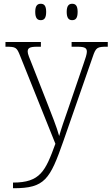

<svg xmlns="http://www.w3.org/2000/svg" viewBox="-20 -759 592 1019"><path d="M363 -652C381 -652 392 -662 392 -696C392 -729 381 -739 363 -739C346 -739 334 -729 334 -696C334 -662 346 -652 363 -652ZM196 -652C214 -652 225 -662 225 -696C225 -729 214 -739 196 -739C179 -739 167 -729 167 -696C167 -662 179 -652 196 -652ZM49 210V240H52C218 240 245 194 317 -12L472 -457C489 -508 496 -511 549 -511H552V-536H360V-511H391C432 -511 441 -503 441 -484C441 -472 433 -447 423 -419L341 -179C321 -122 306 -79 294 -37C283 -80 252 -157 229 -216L154 -407C135 -455 127 -472 127 -485C127 -503 136 -511 176 -511H197V-536H9V-511H12C64 -511 69 -508 87 -462L274 4C221 149 194 210 49 210Z"/></svg>

Font: Noto Serif Sinhala ExtraLight
Style: Regular
Weight: 200
Designer: Jelle Bosma - Monotype Design Team
Foundry: Monotype Imaging Inc.
Version: Version 2.007